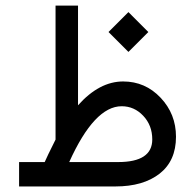

<svg xmlns="http://www.w3.org/2000/svg" viewBox="-20 -672 703 692"><path d="M371.1 -556.6 442.9 -628.4 514.6 -556.6 442.9 -484.9ZM528.8 -169.4Q528.8 -220.2 496.3 -254.6Q463.9 -289.1 418.5 -289.1Q320.3 -289.1 229.5 -87.9H405.8Q528.8 -87.9 528.8 -169.4ZM180.2 -168.9V-651.9H261.2V-292.5Q337.9 -378.4 423.8 -378.4Q503.4 -378.4 558.8 -319.8Q614.3 -261.2 614.3 -179.2Q614.3 -92.3 555.2 -46.1Q496.1 0 396 0H48.8V-87.9H141.1Q147.9 -104.5 180.2 -168.9Z"/></svg>

Font: Shabnam WOL
Style: WOL
Weight: 400
Foundry: DejaVu fonts team - Redesigned by Saber Rastikerdar - Based on Vazir font
Version: Version 5.0.0